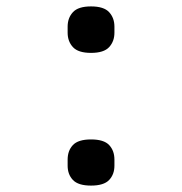

<svg xmlns="http://www.w3.org/2000/svg" viewBox="-20 -570 568 599"><path d="M264 -405Q224 -405 207.5 -423Q191 -441 191 -468V-487Q191 -514 207.5 -532Q224 -550 264 -550Q304 -550 320.5 -532Q337 -514 337 -487V-468Q337 -441 320.5 -423Q304 -405 264 -405ZM264 9Q224 9 207.5 -8.5Q191 -26 191 -53V-72Q191 -100 207.5 -117.5Q224 -135 264 -135Q304 -135 320.5 -117.5Q337 -100 337 -72V-53Q337 -26 320.5 -8.5Q304 9 264 9Z"/></svg>

Font: PlemolJP
Style: Regular
Weight: 400
Monospace: yes
Version: v2.0.4; ttfautohint (v1.8.4.7-5d5b-dirty) -l 6 -r 45 -G 200 